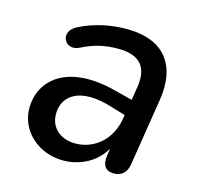

<svg xmlns="http://www.w3.org/2000/svg" viewBox="-81 -582 699 677"><g transform="rotate(15 268.5 -244.0)"><path d="M203 9C262 9 321 -17 354 -74L350 -46C345 -11 360 7 388 7C417 7 435 -9 440 -40L479 -286C499 -410 445 -497 302 -497C246 -497 185 -485 132 -458C73 -430 108 -365 158 -390C202 -413 244 -422 291 -422C372 -422 402 -382 391 -310L383 -260L317 -277C132 -325 42 -241 42 -139C42 -54 116 9 203 9ZM138 -144C138 -205 191 -260 326 -216L373 -202L371 -190C359 -109 299 -60 230 -60C180 -60 138 -89 138 -144Z"/></g></svg>

Font: SN Pro Medium
Style: Italic
Weight: 400
Italic angle: -9°
Designer: Tobias Whetton
Foundry: Supernotes
Version: Version 1.001;Glyphs 3.2 (3249)